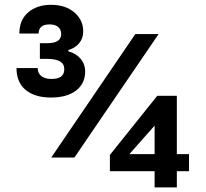

<svg xmlns="http://www.w3.org/2000/svg" viewBox="-20 -769 879 818"><path d="M638.7 -39.6H448.2V-108.9L649.9 -360.8H733.4V-112.3H785.2V-39.6H733.4V29.3H638.7ZM638.7 -112.3V-233.9L531.2 -112.3ZM197.3 -748.5Q258.8 -748.5 296.6 -716.3Q334.5 -684.1 334.5 -635.3Q334.5 -605.5 317.1 -584.7Q299.8 -564 271 -555.7V-550.3Q303.7 -542 323.2 -518.8Q342.8 -495.6 342.8 -464.4Q342.8 -413.1 304.2 -383.3Q265.6 -353.5 197.3 -353.5Q127.9 -353.5 89.1 -386Q50.3 -418.5 50.3 -479H140.6Q140.6 -456.5 156.5 -444.6Q172.4 -432.6 199.7 -432.6Q253.9 -432.6 253.9 -474.6Q253.9 -518.1 181.6 -518.1H149.9V-585H181.6Q240.7 -585 240.7 -624Q240.7 -643.6 227.5 -654.3Q214.4 -665 191.4 -665Q144.5 -665 144.5 -626H62.5Q62.5 -684.1 100.1 -716.3Q137.7 -748.5 197.3 -748.5ZM296.9 -97.7H198.2L556.6 -624H655.8Z"/></svg>

Font: Estedad-FD ExtraBold
Style: Regular
Weight: 800
Designer: Amin Abedi
Version: Version 7.3